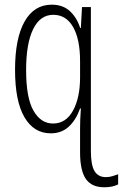

<svg xmlns="http://www.w3.org/2000/svg" viewBox="-20 -561 526 822"><path d="M201.7 -541Q249 -541 279.1 -513.4Q309.1 -485.8 323.2 -441.4H326.2L331.1 -530.8H369.1V85.4Q369.1 146 384.8 171.6Q400.4 197.3 433.1 197.3Q447.8 197.3 460.7 193.4Q473.6 189.5 485.8 185.1V228.5Q461.4 240.7 427.7 240.7Q373 241.2 347.9 205.6Q322.8 169.9 322.8 91.3V-11.7Q322.8 -24.9 323.5 -48.6Q324.2 -72.3 326.2 -96.7H322.8Q305.7 -47.9 274.7 -19Q243.7 9.8 197.3 9.8Q125 9.8 84.7 -59.1Q44.4 -127.9 44.4 -262.2Q44.4 -396.5 85.2 -468.8Q126 -541 201.7 -541ZM208 -497.6Q151.9 -497.6 121.8 -436Q91.8 -374.5 91.8 -261.2Q91.8 -142.1 123.3 -87.2Q154.8 -32.2 207 -32.2Q262.2 -32.2 292.5 -87.4Q322.8 -142.6 322.8 -229.5V-299.3Q322.8 -393.1 293 -445.3Q263.2 -497.6 208 -497.6Z"/></svg>

Font: Open Sans Condensed Light
Style: Regular
Weight: 300
Width: 3
Designer: Monotype Design Team
Foundry: Monotype Imaging Inc.
Version: Version 3.003; ttfautohint (v1.8.4)